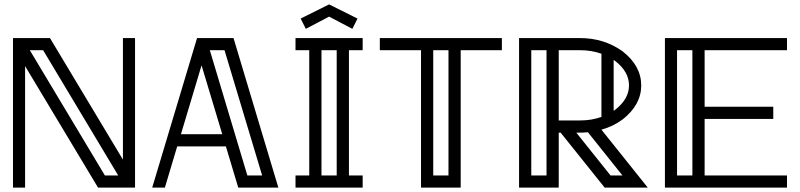

<svg xmlns="http://www.w3.org/2000/svg" viewBox="-20 -854 3642 874"><path d="M518.1 -55.2 176.3 -625.5H115.7L457.5 -55.2ZM594.7 0H426.3L94.2 -553.2V0H39.1V-680.7H207.5L539.6 -127.4V-680.7H594.7Z M1247.1 0H1064.5L1008.3 -187.5H786.6L730.5 0H672.9L877 -680.7H1043ZM991.7 -243.2 897.5 -556.6 803.7 -243.2ZM1173.3 -55.2 1002 -625.5H935.1L1106 -55.2Z M1512.7 -55.2V-625.5H1443.4V-55.2ZM1630.9 0H1325.2V-55.2H1387.7V-625.5H1325.2V-680.7H1630.9V-625.5H1568.4V-55.2H1630.9ZM1478 -834 1607.4 -769.5 1584 -722.7 1478 -778.3 1372.1 -722.7 1348.6 -769.5Z M2077.1 0H1896.5V-625.5H1709V-680.7H2264.6V-625.5H2077.1ZM2021.5 -55.2V-625.5H1952.1V-55.2Z M2467.8 -55.2V-625.5H2398.4V-55.2ZM2773.4 -349.6Q2777.3 -352.1 2781.2 -355Q2843.3 -403.8 2843.3 -465.3Q2843.3 -527.3 2781.2 -575.7Q2777.3 -578.6 2773.4 -581.1ZM2717.8 -609.4Q2672.9 -625.5 2620.6 -625.5H2523.4V-305.7H2620.6Q2672.9 -305.7 2717.8 -321.8ZM2813.5 -55.2 2656.2 -252Q2638.7 -250 2603.5 -250L2759.3 -55.2ZM2928.7 0H2732.4L2532.2 -250H2523.4V0H2342.8V-680.7H2620.6Q2730 -680.7 2814.5 -620.1Q2898.9 -553.7 2898.9 -465.3Q2898.9 -377 2814.5 -310.5Q2772 -278.8 2717.8 -263.7Z M3562.5 0H3006.8V-680.7H3562.5V-625.5H3187.5V-368.2H3500V-312.5H3187.5V-55.2H3562.5ZM3131.8 -55.2V-625.5H3062V-55.2Z"/></svg>

Font: X Company
Style: Regular
Weight: 400
Designer: GGBotNet
Foundry: GGBotNet
Version: 0.90